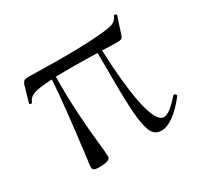

<svg xmlns="http://www.w3.org/2000/svg" viewBox="-105 -545 691 675"><g transform="rotate(-30 241.0 -208.0)"><path d="M469 -77Q473 -81 478 -77Q483 -73 481 -69Q419 9 373 9Q347 9 335.5 -13.5Q324 -36 319 -89Q315 -131 314.5 -228.5Q314 -326 314 -340Q214 -343 145 -341Q144 -260 148.5 -189Q153 -118 158.5 -70Q164 -22 164 -6Q164 11 118 11Q98 11 94 4Q90 -3 95 -28Q124 -257 128 -340Q70 -337 51 -329Q32 -321 27 -304Q26 -302 21 -302.5Q16 -303 16 -306L35 -372Q39 -383 44.5 -386Q50 -389 63 -389Q220 -385 300 -389Q380 -393 401 -399.5Q422 -406 429 -425Q430 -426 432.5 -426.5Q435 -427 437.5 -425Q440 -423 440 -421L419 -357Q416 -344 410.5 -341Q405 -338 392 -338Q382 -338 362 -338.5Q342 -339 332 -340Q337 -208 353 -124Q372 -28 404 -28Q427 -28 469 -77Z"/></g></svg>

Font: Cormorant Upright Light
Style: Regular
Weight: 300
Designer: Christian Thalmann (Catharsis Fonts)
Foundry: Catharsis Fonts
Version: Version 3.302;PS 003.302;hotconv 1.0.88;makeotf.lib2.5.64775